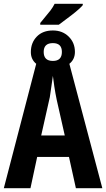

<svg xmlns="http://www.w3.org/2000/svg" viewBox="-20 -982 554 1002"><path d="M287 -853Q312 -871 353.5 -903Q395 -935 412 -955V-962H265Q256 -944 243.5 -927.5Q231 -911 190 -862V-853ZM208 -711Q208 -757 256 -757Q303 -757 303 -711Q303 -664 256 -664Q208 -664 208 -711ZM240 -475Q244 -502 248.5 -533.5Q253 -565 256 -586Q258 -567 263.5 -530.5Q269 -494 276 -461L318 -275H195ZM139 0 174 -163H340L376 0H514L342 -649Q371 -672 371 -711Q371 -759 338.5 -791Q306 -823 256 -823Q203 -823 172 -791Q141 -759 141 -710Q141 -672 169 -649L0 0Z"/></svg>

Font: Noto Sans UI Condensed
Style: Bold
Weight: 700
Width: 3
Designer: Monotype Design Team
Foundry: Monotype Imaging Inc.
Version: 1.001